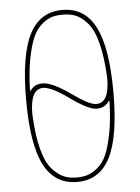

<svg xmlns="http://www.w3.org/2000/svg" viewBox="-53 -782 607 834"><g transform="rotate(-5 250.0 -365.0)"><path d="M137.7 -410.2Q81.1 -410.2 81.1 -301.8Q85 -210 101.1 -148.4Q117.2 -86.9 143.1 -58.6Q168.9 -30.3 193.4 -20Q217.8 -9.8 250 -9.8Q276.4 -9.8 296.9 -16.1Q317.4 -22.5 340.8 -41.5Q364.3 -60.5 379.4 -93.8Q394.5 -127 406.2 -186.5Q418 -246.1 419.9 -327.1Q419.9 -328.1 418.9 -329.1Q418 -330.1 417 -329.1Q398.4 -299.8 362.3 -299.8Q326.2 -299.8 248 -356.4Q172.9 -410.2 137.7 -410.2ZM80.1 -403.3Q81.1 -402.3 82 -401.4Q100.6 -430.7 137.7 -429.7Q178.7 -429.7 259.8 -372.1Q332 -320.3 362.3 -320.3Q418.9 -320.3 418.9 -427.7Q415 -519.5 398.9 -581.1Q382.8 -642.6 356.9 -671.4Q331.1 -700.2 306.6 -710Q282.2 -719.7 250 -719.7Q223.6 -719.7 203.1 -713.9Q182.6 -708 159.2 -688.5Q135.7 -668.9 120.6 -635.7Q105.5 -602.5 93.8 -543.5Q82 -484.4 80.1 -403.3ZM394 -80.6Q347.7 9.8 250 9.8Q152.3 9.8 106 -80.6Q59.6 -170.9 59.6 -364.7Q59.6 -558.6 106 -649.4Q152.3 -740.2 250 -740.2Q347.7 -740.2 394 -649.4Q440.4 -558.6 440.4 -364.7Q440.4 -170.9 394 -80.6Z"/></g></svg>

Font: Rounded-X Mgen+ 2m thin
Style: Regular
Weight: 100
Designer: [Source Han Sans]
Ryoko NISHIZUKA  (kana & ideographs); Paul D. Hunt (Latin, Greek & Cyrillic); Wenlong ZHANG  (bopomofo
Version: Version 1.059.20150602